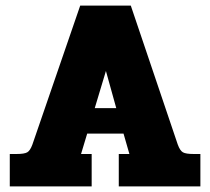

<svg xmlns="http://www.w3.org/2000/svg" viewBox="-20 -667 752 687"><path d="M15 -116H39Q67 -116 77.5 -122Q88 -128 96 -150L267 -647H448L616 -150Q624 -128 634.5 -122Q645 -116 673 -116H697V0H405V-116H443L422 -189H292L270 -116H308V0H15ZM396 -280 359 -413 319 -280Z"/></svg>

Font: Pridi
Style: Bold
Weight: 700
Designer: Katatrad Team
Foundry: CadsonDemak
Version: Version 1.001